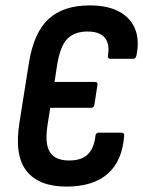

<svg xmlns="http://www.w3.org/2000/svg" viewBox="-20 -683 530 711"><path d="M226 8Q125.2 8 79 -48.9Q32.9 -105.9 51.7 -226.8L86.9 -448.8Q105.1 -562.5 159.9 -612.7Q214.6 -663 312.3 -663Q377.4 -663 420 -640.6Q462.5 -618.3 479.9 -576.7Q497.2 -535.1 485.1 -476.6Q482.1 -465.2 473.5 -465.2H389Q378.6 -465.2 379.6 -476.6Q384.9 -506.9 377.5 -526.8Q370.2 -546.7 351.8 -556.5Q333.4 -566.3 304.5 -566.3Q256.7 -566.3 230.2 -540.2Q203.7 -514 192.1 -446L181.9 -379.5H330.9Q343.2 -379.5 340.8 -368.1L329.5 -294.8Q328.1 -283.8 317.5 -283.8H166.1L155.9 -219.5Q145.3 -149.4 165.2 -119Q185.1 -88.7 235.6 -88.7Q283.9 -88.7 306.5 -112.8Q329.2 -136.9 333.4 -180Q334.8 -191.6 345.4 -191.6H428.8Q441.2 -191.6 439.8 -180Q432.8 -86.7 378.7 -39.3Q324.5 8 226 8Z"/></svg>

Font: Sofia Sans Condensed
Style: Italic
Weight: 400
Italic angle: -9°
Designer: Botio Nikoltchev, Ani Petrova
Foundry: lettersoup
Version: Version 4.101